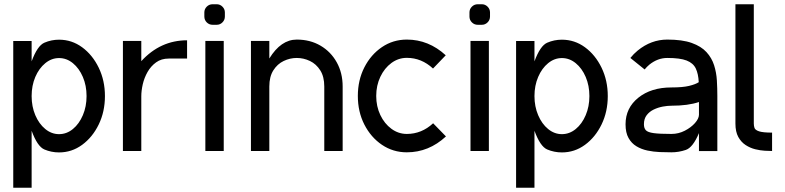

<svg xmlns="http://www.w3.org/2000/svg" viewBox="-20 -718 3735 913"><path d="M260.7 -441.9Q225.1 -441.9 195.3 -417.5Q165.5 -393.1 147.9 -352.1Q130.4 -311 130.4 -261.2Q130.4 -211.4 147.9 -170.2Q165.5 -128.9 195.3 -104.5Q225.1 -80.1 260.7 -80.1Q296.9 -80.1 326.7 -104.5Q356.4 -128.9 374 -170.2Q391.6 -211.4 391.6 -261.2Q391.6 -311 374 -352.1Q356.4 -393.1 326.7 -417.5Q296.9 -441.9 260.7 -441.9ZM260.7 6.8Q224.1 6.8 190.9 -7.3Q157.7 -21.5 130.4 -96.2V174.8H43V-522.9H130.4V-426.3Q157.7 -500.5 190.9 -514.9Q224.1 -529.3 260.7 -529.3Q321.3 -529.3 370.6 -493.2Q419.9 -457 449.5 -396Q479 -335 479 -261.2Q479 -187 449.5 -126.2Q419.9 -65.4 370.6 -29.3Q321.3 6.8 260.7 6.8Z M869.6 -526.4V-439.5H782.2Q747.1 -439.5 722.2 -421.4Q697.3 -403.3 681.6 -375.7Q666 -348.1 658.9 -317.4Q651.9 -286.6 651.9 -259.8V0H564.5V-523.4H651.9V-427.2Q742.7 -526.4 869.6 -526.4Z M956.5 0V-523.4H1043.9V0ZM1010.3 -697.8Q1026.4 -697.8 1037.8 -686.3Q1049.3 -674.8 1049.3 -658.7V-639.6Q1049.3 -623 1037.8 -611.6Q1026.4 -600.1 1010.3 -600.1H991.2Q974.6 -600.1 963.1 -611.6Q951.7 -623 951.7 -639.6V-658.7Q951.7 -674.8 963.1 -686.3Q974.6 -697.8 991.2 -697.8Z M1260.7 0H1173.3V-523.4H1260.7V-439.9Q1315.9 -529.8 1391.1 -529.8Q1454.6 -529.8 1503.9 -501Q1553.2 -472.2 1581.3 -421.6Q1609.4 -371.1 1609.4 -306.6V0H1522V-306.6Q1522 -353.5 1502.9 -383.5Q1483.9 -413.6 1453.9 -428Q1423.8 -442.4 1391.1 -442.4Q1358.9 -442.4 1328.9 -428Q1298.8 -413.6 1279.8 -383.5Q1260.7 -353.5 1260.7 -306.6Z M1914.6 6.3Q1849.1 6.3 1796.4 -29.3Q1743.7 -64.9 1712.6 -125.7Q1681.6 -186.5 1681.6 -261.7Q1681.6 -336.9 1712.6 -397.7Q1743.7 -458.5 1796.4 -494.1Q1849.1 -529.8 1914.6 -529.8Q2018.1 -529.8 2099.6 -455.1L2039.1 -392.1Q1984.4 -442.9 1914.6 -442.9Q1874.5 -442.9 1841.3 -418.5Q1808.1 -394 1788.6 -352.8Q1769 -311.5 1769 -261.7Q1769 -211.9 1788.6 -170.9Q1808.1 -129.9 1841.3 -105.5Q1874.5 -81.1 1914.6 -81.1Q1984.9 -81.1 2039.6 -131.8L2100.6 -69.3Q2019 6.3 1914.6 6.3Z M2217.3 0V-523.4H2304.7V0ZM2271 -697.8Q2287.1 -697.8 2298.6 -686.3Q2310.1 -674.8 2310.1 -658.7V-639.6Q2310.1 -623 2298.6 -611.6Q2287.1 -600.1 2271 -600.1H2252Q2235.4 -600.1 2223.9 -611.6Q2212.4 -623 2212.4 -639.6V-658.7Q2212.4 -674.8 2223.9 -686.3Q2235.4 -697.8 2252 -697.8Z M2651.9 -441.9Q2616.2 -441.9 2586.4 -417.5Q2556.6 -393.1 2539.1 -352.1Q2521.5 -311 2521.5 -261.2Q2521.5 -211.4 2539.1 -170.2Q2556.6 -128.9 2586.4 -104.5Q2616.2 -80.1 2651.9 -80.1Q2688 -80.1 2717.8 -104.5Q2747.6 -128.9 2765.1 -170.2Q2782.7 -211.4 2782.7 -261.2Q2782.7 -311 2765.1 -352.1Q2747.6 -393.1 2717.8 -417.5Q2688 -441.9 2651.9 -441.9ZM2651.9 6.8Q2615.2 6.8 2582 -7.3Q2548.8 -21.5 2521.5 -96.2V174.8H2434.1V-522.9H2521.5V-426.3Q2548.8 -500.5 2582 -514.9Q2615.2 -529.3 2651.9 -529.3Q2712.4 -529.3 2761.7 -493.2Q2811 -457 2840.6 -396Q2870.1 -335 2870.1 -261.2Q2870.1 -187 2840.6 -126.2Q2811 -65.4 2761.7 -29.3Q2712.4 6.8 2651.9 6.8Z M3172.9 -81.1Q3206.5 -81.1 3236.3 -96.4Q3266.1 -111.8 3284.7 -132.8Q3303.2 -153.8 3303.7 -171.9V-232.9Q3252 -215.3 3172.9 -215.3Q3154.3 -215.3 3131.8 -211.2Q3109.4 -207 3088.9 -197.3Q3068.4 -187.5 3055.2 -170.4Q3042 -153.3 3042 -127Q3042 -108.9 3051 -98.9Q3060.1 -88.9 3088.1 -85Q3116.2 -81.1 3172.9 -81.1ZM3391.1 0.5H3303.7V-85Q3274.9 -16.6 3241.2 -5.1Q3207.5 6.3 3172.9 6.3Q3147 6.3 3117.2 5.1Q3087.4 3.9 3058.6 -2.2Q3029.8 -8.3 3006.3 -22.5Q2982.9 -36.6 2968.8 -61.8Q2954.6 -86.9 2954.6 -127Q2954.6 -204.6 3015.4 -253.4Q3076.2 -302.2 3172.9 -302.2Q3226.6 -302.2 3256.8 -309.6Q3287.1 -316.9 3302.7 -327.1Q3300.8 -366.7 3288.6 -392.3Q3276.4 -418 3245.1 -430.2Q3213.9 -442.4 3153.3 -442.4Q3107.4 -442.4 3067.9 -410.6Q3055.7 -400.4 3045.4 -387.7L2977.5 -442.4Q2993.2 -461.9 3012.2 -477.5Q3076.2 -529.8 3153.3 -529.8Q3224.6 -529.8 3269.5 -513.7Q3314.5 -497.6 3339.6 -470Q3364.7 -442.4 3375.7 -407.7Q3386.7 -373 3388.9 -335.2Q3391.1 -297.4 3391.1 -261.7Z M3564.5 -130.4Q3564.5 -119.1 3567.9 -109.4Q3571.3 -99.6 3589.6 -93.5Q3607.9 -87.4 3651.4 -87.4V0Q3638.7 0 3616.9 -1.2Q3595.2 -2.4 3571.3 -8.3Q3547.4 -14.2 3525.9 -28.1Q3504.4 -42 3490.7 -66.7Q3477.1 -91.3 3477.1 -130.4V-697.8H3564.5Z"/></svg>

Font: Qaz
Style: Regular
Weight: 400
Designer: GGBotNet
Foundry: f0n7
Version: 0.70